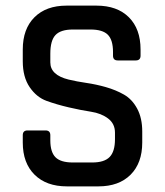

<svg xmlns="http://www.w3.org/2000/svg" viewBox="-20 -663 588 683"><path d="M61 -156V-182Q61 -199 78 -199H142Q159 -199 159 -182V-164Q159 -122 177.5 -103.5Q196 -85 239 -85H308Q351 -85 370 -104.5Q389 -124 389 -168V-191Q389 -223 364.5 -241.5Q340 -260 304 -265.5Q268 -271 225 -281Q182 -291 146 -304Q110 -317 85.5 -353Q61 -389 61 -445V-487Q61 -560 102.5 -601.5Q144 -643 217 -643H323Q397 -643 438.5 -601.5Q480 -560 480 -487V-465Q480 -448 463 -448H399Q382 -448 382 -465V-478Q382 -521 363.5 -539.5Q345 -558 302 -558H239Q196 -558 177.5 -538.5Q159 -519 159 -472V-441Q159 -396 224 -380Q253 -373 287.5 -368Q322 -363 357 -353Q392 -343 421 -326.5Q450 -310 468 -276.5Q486 -243 486 -195V-156Q486 -83 444.5 -41.5Q403 0 330 0H218Q145 0 103 -41.5Q61 -83 61 -156Z"/></svg>

Font: Rajdhani Semibold
Style: Regular
Weight: 600
Designer: Satya Rajpurohit, Jyotish Sonowal
Foundry: Indian Type Foundry
Version: Version 1.200;PS 1.0;hotconv 1.0.78;makeotf.lib2.5.61930; tt